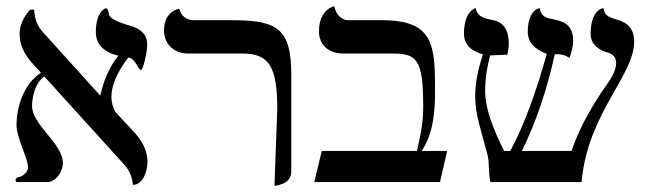

<svg xmlns="http://www.w3.org/2000/svg" viewBox="-20 -585 2090 617"><path d="M453 -442C453 -486 415 -498 389 -505C305 -531 342 -543 321 -559C321 -559 288 -551 288 -482C288 -443 312 -418 360 -406C330.3 -368.4 312.4 -324 302.3 -277.6L301 -279L115 -485C100 -502 91 -525 90 -554H77C54 -529 43 -502 43 -475C43 -444 56 -414 81 -385L111.5 -351.4C52.4 -312.5 33 -233.9 33 -184C33 -141 70 -77 70 -47C70 -31 52 -17 37 -15C33 -14 30 -10 30 -6C30 -4 31 -2 32 0H133C157 0 182 -30 182 -62C182 -123 83 -184 83 -244C83 -270.2 91.8 -318.4 122.5 -339.2L381 -54C396 -37 405 -16 407 9C439 9 454 -34 454 -65C454 -96 441 -126 416 -155L350.6 -225.5C342.3 -240.8 338 -257.4 338 -274C338 -308 354 -350 392 -400C416 -398 423 -360 434 -360C438 -360 453 -411 453 -442Z M862 12C862 12 916 9 916 -33V-344C916 -487 877 -520 731 -520H605C578 -520 562 -534 556 -557C556 -557 507 -550 507 -487C507 -446 537 -413 584 -413H759C847 -413 871 -368 871 -234Z M1208 -520H1101C1074 -520 1059 -542 1054 -565C1054 -565 1005 -556 1005 -484C1005 -443 1034 -413 1083 -413H1237C1318 -413 1340 -399 1340 -243C1340 -181 1329 -142 1320 -100H1014L990 0H1394L1417 -100H1335C1374 -156 1378 -234 1378 -289C1378 -438 1376 -520 1208 -520Z M2018 -452C2018 -509 1974 -518 1959 -523C1943 -529 1923 -531 1919 -559C1919 -559 1878 -556 1878 -476C1878 -448 1895 -429 1927 -418C1936 -415 1960 -411 1960 -382C1960 -365 1951 -343 1934 -319C1866 -224 1833 -149 1817 -100H1657C1703 -192 1738 -299 1763 -411C1785 -411 1796 -408 1810 -399C1815 -410 1822 -439 1822 -452C1822 -512 1783 -517 1758 -523C1742 -527 1721 -526 1714 -559C1714 -559 1676 -554 1676 -483C1676 -451 1696 -427 1737 -412C1703 -289 1664 -182 1620 -100H1600C1563 -173 1539 -239 1539 -292C1539 -334 1546 -373 1555 -407C1572 -407 1583 -409 1610 -409C1612 -415 1615 -433 1615 -444C1615 -487 1599 -513 1566 -520C1524 -528 1515 -535 1508 -559C1508 -559 1471 -550 1471 -477C1471 -444 1491 -422 1532 -410C1519 -371 1507 -325 1507 -276C1507 -216 1526 -168 1547 -86C1553 -61 1549 -33 1556 0H1849C1868 -221 2018 -341 2018 -452Z"/></svg>

Font: Libertinus Serif Display
Style: Regular
Weight: 400
Designer: Philipp H. Poll
Foundry: Khaled Hosny
Version: Version 6.1